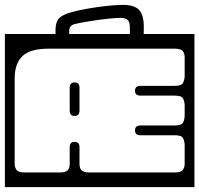

<svg xmlns="http://www.w3.org/2000/svg" viewBox="-40 -745 815 785"><path d="M548 -635Q548 -620.5 547.5 -606H755V20H-20V-606H187Q187 -614.5 187 -623Q187 -654 201.2 -669.8Q215.5 -685.5 255 -696Q280.5 -703 318.8 -709.8Q357 -716.5 396.2 -720.8Q435.5 -725 464 -725Q510 -725 529 -704Q548 -683 548 -635ZM243 -620V-606H491V-633Q491 -652.5 483 -662.2Q475 -672 451 -672Q438.5 -672 414.8 -669.8Q391 -667.5 363.2 -663.8Q335.5 -660 309.8 -655.5Q284 -651 267 -647Q243 -641.5 243 -620ZM265 -165Q285 -165 285 -143V-75Q285 -55.5 295 -47.8Q305 -40 322 -40H675Q700.5 -40 707.8 -50.8Q715 -61.5 715 -74V-155Q713 -175.5 705.5 -183.8Q698 -192 674 -192H534Q512 -192 512 -212Q512 -232 534 -232H674Q698 -232 705.5 -240Q713 -248 715 -269V-317Q713 -338 705.5 -346Q698 -354 674 -354H534Q512 -354 512 -374Q512 -394 534 -394H674Q698 -394 705.5 -402.5Q713 -411 715 -431V-512Q715 -525 707.8 -535.5Q700.5 -546 675 -546H159Q84 -546 52 -515.8Q20 -485.5 20 -424V-74Q20 -61.5 27.2 -50.8Q34.5 -40 60 -40H208Q226 -40 235.5 -47.8Q245 -55.5 245 -75V-143Q245 -165 265 -165ZM285 -293Q285 -271 265 -271Q245 -271 245 -293V-386Q245 -408 265 -408Q285 -408 285 -386Z"/></svg>

Font: Honk Rounded
Style: Regular
Weight: 400
Designer: Noopur Datye & Yesha Goshar
Foundry: Ek Type
Version: Version 1.000